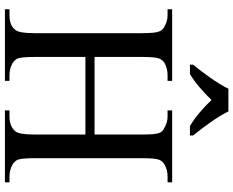

<svg xmlns="http://www.w3.org/2000/svg" viewBox="-106 -866 971 800"><g transform="rotate(90 380.0 -465.5)"><path d="M216.8 -373.5H540V-572.8Q540 -626.5 533.7 -643.1Q528.3 -656.7 511.2 -665Q489.3 -677.7 465.3 -677.7H439.5V-696.8H739.3V-677.7H713.9Q689 -677.7 667 -666Q650.4 -657.7 644.5 -640.6Q638.7 -623.5 638.7 -572.8V-123Q638.7 -70.3 645 -53.2Q650.4 -41 666 -31.2Q689 -19 713.9 -19H739.3V0H439.5V-19H465.3Q506.8 -19 527.3 -44.4Q540 -61.5 540 -123V-335.4H216.8V-123Q216.8 -70.3 223.1 -53.2Q228.5 -41 243.7 -31.2Q266.1 -19 291.5 -19H316.4V0H18.1V-19H43.5Q86.4 -19 105 -44.4Q117.7 -61.5 117.7 -123V-572.8Q117.7 -626.5 110.4 -643.1Q106 -656.7 89.8 -665Q67.4 -677.7 43.5 -677.7H18.1V-696.8H316.4V-677.7H291.5Q266.1 -677.7 243.7 -666Q228.5 -657.7 222.7 -640.6Q216.8 -623.5 216.8 -572.8ZM249 -784.2Q260.7 -798.3 274.9 -816.9Q289.1 -835.4 303 -855.2Q316.9 -875 329.1 -894.8Q341.3 -914.6 349.1 -931.2H443.8Q451.7 -914.6 463.9 -894.8Q476.1 -875 490 -855.2Q503.9 -835.4 518.1 -816.9Q532.2 -798.3 543.9 -784.2V-771H504.9Q476.1 -787.6 447.3 -812.3Q418.5 -836.9 396 -860.8Q373 -836.9 344.7 -812.3Q316.4 -787.6 288.1 -771H249Z"/></g></svg>

Font: KhunPaOh
Style: Regular
Weight: 400
Designer: Khon Soe Zaw Thu
Version: Version 1.00 July 11, 2016, initial release